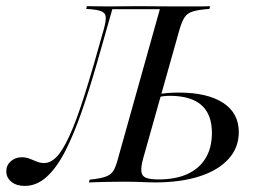

<svg xmlns="http://www.w3.org/2000/svg" viewBox="-76 -591 853 622"><path d="M4 11.3Q-22.6 11.3 -39.1 -2Q-55.6 -15.3 -55.6 -36.3Q-55.6 -55.6 -41.1 -68.5Q-26.6 -81.5 -5.6 -81.5Q8.1 -81.5 19.8 -77Q31.5 -72.6 42.7 -67.7Q54 -62.9 66.9 -62.9Q87.9 -62.9 107.3 -82.7Q126.6 -102.4 148.8 -150.4Q171 -198.4 197.6 -282.3Q224.2 -366.1 259.7 -494.4Q267.7 -522.6 266.5 -536.3Q265.3 -550 250.4 -555.2Q235.5 -560.5 203.2 -562.1L205.6 -571Q216.9 -571 237.9 -570.6Q258.9 -570.2 275.8 -570.2Q296 -570.2 318.5 -570.6Q341.1 -571 372.6 -571Q403.2 -571 429 -570.6Q454.8 -570.2 493.5 -570.2Q533.1 -570.2 563.3 -570.2Q593.5 -570.2 604.8 -571L602.4 -562.1Q567.7 -559.7 549.2 -554Q530.6 -548.4 521.8 -534.7Q512.9 -521 504.8 -492.7L387.9 -78.2Q380.6 -51.6 381.9 -36.3Q383.1 -21 396.4 -15.3Q409.7 -9.7 437.9 -9.7Q492.7 -9.7 531.5 -27.4Q570.2 -45.2 590.3 -79Q610.5 -112.9 610.5 -160.5Q610.5 -221 576.2 -250.8Q541.9 -280.6 474.2 -280.6Q464.5 -280.6 454 -279.4Q443.5 -278.2 430.6 -275.8L433.1 -284.7Q446 -287.9 464.9 -289.5Q483.9 -291.1 503.2 -291.1Q595.2 -291.1 646.4 -258.1Q697.6 -225 697.6 -162.9Q697.6 -112.9 664.5 -76.2Q631.5 -39.5 570.6 -19.8Q509.7 0 425 0Q410.5 0 394.4 -0.8Q378.2 -1.6 360.9 -2Q343.5 -2.4 323.4 -2.4Q289.5 -2.4 260.1 -1.6Q230.6 -0.8 212.1 0L214.5 -8.9Q252.4 -12.9 269 -19.8Q285.5 -26.6 292.7 -39.9Q300 -53.2 306.5 -78.2L441.9 -561.3H287.9Q262.1 -470.2 237.9 -385.9Q213.7 -301.6 188.7 -229.4Q163.7 -157.3 136.3 -103.2Q108.9 -49.2 76.2 -19Q43.5 11.3 4 11.3Z"/></svg>

Font: Playfair 144pt
Style: Italic
Weight: 400
Italic angle: -15.6°
Designer: Claus Eggers Sørensen
Foundry: Claus Eggers Sørensen
Version: Version 2.001;gftools[0.9.30]